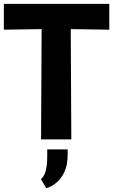

<svg xmlns="http://www.w3.org/2000/svg" viewBox="-36 -723 587 996"><path d="M177 0 180 -572 -16 -569V-703H531V-569L331 -572L334 0ZM204 253 176 206Q209 183 209 87V52H315V79Q315 133 298 169Q281 205 255.5 225.5Q230 246 204 253Z"/></svg>

Font: Ruda SemiBold
Style: Bold
Weight: 900
Designer: Mariela Monsalve and Angelina Sanchez
Foundry: Mariela Monsalve and Angelina Sanchez
Version: Version 2.000